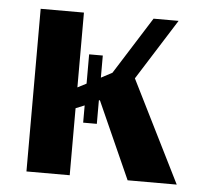

<svg xmlns="http://www.w3.org/2000/svg" viewBox="-42 -544 618 588"><g transform="rotate(5 266.5 -250.0)"><path d="M60 0V-500H193V-270L220 -284V-374H262V-306L296 -324L407 -500H484L366 -313L522 0H371L265 -237L262 -236V-164H220V-217L193 -206V0Z"/></g></svg>

Font: Arsenal SC
Style: Bold
Weight: 700
Designer: Andrij Shevchenko
Foundry: Stairsfor
Version: Version 2.001; ttfautohint (v1.8.4.7-5d5b)